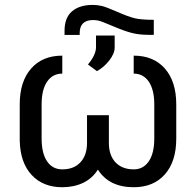

<svg xmlns="http://www.w3.org/2000/svg" viewBox="-20 -763 808 793"><path d="M532.2 -533.2V-459C558.6 -459 579.3 -447.9 594.5 -425.8C609.6 -403.6 617.2 -372.4 617.2 -332V-190.9C617.2 -150.2 609.6 -118.8 594.5 -96.7C579.3 -74.5 558.6 -63.5 532.2 -63.5C500.7 -63.5 475.7 -73 457.5 -92C439.3 -111.1 430 -137.4 429.7 -170.9V-287.1H339.4V-172.4C339.4 -138.8 330.3 -112.3 312.3 -92.8C294.2 -73.2 269.2 -63.5 237.3 -63.5C210.3 -63.5 189.3 -74.6 174.3 -96.9C159.3 -119.2 151.9 -150.4 151.9 -190.4V-332C151.9 -372.4 159.4 -403.6 174.6 -425.8C189.7 -447.9 210.6 -459 237.3 -459V-533.2C182.6 -533.2 139.6 -515.4 108.4 -479.7C77.1 -444.1 61.5 -394.9 61.5 -332V-182.6C62.8 -121.7 79.2 -74.4 110.6 -40.5C142 -6.7 184.2 10.3 237.3 10.3C269.2 10.3 297.9 4.2 323.2 -7.8C348.6 -19.9 369 -38.1 384.3 -62.5C415.2 -14 464.5 10.3 532.2 10.3C586.9 10.3 629.9 -7.5 661.1 -43C692.4 -78.5 708 -127.6 708 -190.4V-331.5C708 -394.7 692.4 -444.1 661.1 -479.7C629.9 -515.4 586.9 -533.2 532.2 -533.2ZM615.2 -681.2C579.4 -681.2 552.7 -683.4 534.9 -688C517.2 -692.5 493.4 -701.3 463.6 -714.4C433.8 -727.4 412.9 -735.4 400.9 -738.3C388.8 -741.2 376.1 -742.7 362.8 -742.7C326.7 -742.7 298.3 -733.9 277.6 -716.3C256.9 -698.7 246.6 -672 246.6 -636.2V-618.7H309.1V-626C309.1 -662.1 327.6 -680.2 364.7 -680.2C372.6 -680.2 380.4 -679.3 388.2 -677.5C396 -675.7 415.5 -668.1 446.8 -654.8C478 -641.4 503.9 -632.2 524.4 -627C544.9 -621.7 568 -619.1 593.8 -619.1H615.2ZM343.3 -496.6 380.4 -469.2C399.6 -479.7 416.6 -494.4 431.4 -513.4C446.2 -532.5 453.6 -550.1 453.6 -566.4V-616.2H376.5V-565.4C375.5 -544.9 364.4 -522 343.3 -496.6Z"/></svg>

Font: Roboto1
Style: rg
Weight: 400
Designer: Google
Version: Version 2.137; 2017